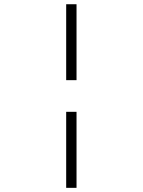

<svg xmlns="http://www.w3.org/2000/svg" viewBox="-20 -694 680 915"><path d="M344.7 -673.8V-312H295.4V-673.8ZM344.7 -161.1V201.2H295.4V-161.1Z"/></svg>

Font: Linux Libertine Mono
Style: Mono
Weight: 400
Designer: Philipp H. Poll
Foundry: Philipp H. Poll
Version: Version 5.1.7 ; ttfautohint (v0.9)